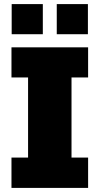

<svg xmlns="http://www.w3.org/2000/svg" viewBox="-20 -917 486 937"><path d="M189 -750V-897H37V-750ZM409 -750V-897H257V-750ZM410 -539V-686H36V-539H117V-148H36V0H410V-148H329V-539Z"/></svg>

Font: Chivo Light
Style: Bold
Weight: 900
Designer: Hector Gatti
Foundry: Omnibus-Type
Version: Version 1.003;PS 001.003;hotconv 1.0.70;makeotf.lib2.5.58329